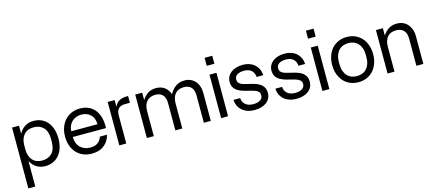

<svg xmlns="http://www.w3.org/2000/svg" viewBox="-60 -1315 4840 2135"><g transform="rotate(-15 2360.0 -247.5)"><path d="M61 -500H141V-408Q170 -459 211.5 -484.5Q253 -510 310 -510Q358 -510 398 -492.5Q438 -475 467 -441.5Q496 -408 512 -359.5Q528 -311 528 -250Q528 -189 512 -140.5Q496 -92 467 -58.5Q438 -25 398 -7.5Q358 10 310 10Q253 10 211.5 -15.5Q170 -41 141 -92V200H61ZM141 -225Q141 -150 180.5 -104.5Q220 -59 293 -59Q363 -59 405 -103Q447 -147 447 -235V-265Q447 -353 405 -397Q363 -441 293 -441Q220 -441 180.5 -395.5Q141 -350 141 -275Z M846 10Q791 10 746 -9Q701 -28 669.5 -62.5Q638 -97 621 -145Q604 -193 604 -250Q604 -307 621.5 -355Q639 -403 670.5 -437.5Q702 -472 746 -491Q790 -510 844 -510Q894 -510 935.5 -493Q977 -476 1006.5 -443Q1036 -410 1052.5 -361.5Q1069 -313 1069 -250V-224H686Q688 -144 732.5 -102Q777 -60 846 -60Q904 -60 936 -86.5Q968 -113 978 -150H1060Q1044 -80 989 -35Q934 10 846 10ZM988 -290Q988 -362 946.5 -401Q905 -440 841 -440Q778 -440 734.5 -401Q691 -362 686 -290Z M1162 -500H1242V-424Q1265 -471 1300.5 -488Q1336 -505 1381 -505H1398V-427H1341Q1242 -427 1242 -322V0H1162Z M1479 -500H1559V-415Q1585 -457 1624 -483.5Q1663 -510 1719 -510Q1776 -510 1816.5 -481Q1857 -452 1875 -398Q1900 -446 1942.5 -478Q1985 -510 2047 -510Q2122 -510 2168.5 -459Q2215 -408 2215 -317V0H2135V-314Q2135 -377 2105.5 -408.5Q2076 -440 2021 -440Q1993 -440 1968.5 -431.5Q1944 -423 1926 -404.5Q1908 -386 1897.5 -357.5Q1887 -329 1887 -289V0H1807V-314Q1807 -377 1777.5 -408.5Q1748 -440 1693 -440Q1665 -440 1640.5 -431.5Q1616 -423 1598 -404.5Q1580 -386 1569.5 -357.5Q1559 -329 1559 -289V0H1479Z M2334 -500H2414V0H2334ZM2418 -603V-695H2330V-603Z M2667 -225Q2638 -233 2613 -244Q2588 -255 2569 -271Q2550 -287 2539.5 -309.5Q2529 -332 2529 -362Q2529 -396 2543 -423.5Q2557 -451 2581.5 -470Q2606 -489 2640.5 -499.5Q2675 -510 2716 -510Q2764 -510 2800 -496Q2836 -482 2860 -458Q2884 -434 2896.5 -403.5Q2909 -373 2910 -340H2833Q2831 -385 2801.5 -414Q2772 -443 2713 -443Q2666 -443 2636.5 -424.5Q2607 -406 2607 -370Q2607 -340 2628.5 -323Q2650 -306 2685 -298L2770 -277Q2799 -270 2824.5 -259Q2850 -248 2869 -231.5Q2888 -215 2898.5 -192Q2909 -169 2909 -138Q2909 -103 2895 -75.5Q2881 -48 2855.5 -29Q2830 -10 2795.5 0Q2761 10 2720 10Q2671 10 2633.5 -4Q2596 -18 2571 -42Q2546 -66 2533 -96.5Q2520 -127 2519 -160H2596Q2598 -115 2630.5 -86Q2663 -57 2722 -57Q2770 -57 2800.5 -76Q2831 -95 2831 -132Q2831 -161 2809.5 -177.5Q2788 -194 2753 -203Z M3149 -225Q3120 -233 3095 -244Q3070 -255 3051 -271Q3032 -287 3021.5 -309.5Q3011 -332 3011 -362Q3011 -396 3025 -423.5Q3039 -451 3063.5 -470Q3088 -489 3122.5 -499.5Q3157 -510 3198 -510Q3246 -510 3282 -496Q3318 -482 3342 -458Q3366 -434 3378.5 -403.5Q3391 -373 3392 -340H3315Q3313 -385 3283.5 -414Q3254 -443 3195 -443Q3148 -443 3118.5 -424.5Q3089 -406 3089 -370Q3089 -340 3110.5 -323Q3132 -306 3167 -298L3252 -277Q3281 -270 3306.5 -259Q3332 -248 3351 -231.5Q3370 -215 3380.5 -192Q3391 -169 3391 -138Q3391 -103 3377 -75.5Q3363 -48 3337.5 -29Q3312 -10 3277.5 0Q3243 10 3202 10Q3153 10 3115.5 -4Q3078 -18 3053 -42Q3028 -66 3015 -96.5Q3002 -127 3001 -160H3078Q3080 -115 3112.5 -86Q3145 -57 3204 -57Q3252 -57 3282.5 -76Q3313 -95 3313 -132Q3313 -161 3291.5 -177.5Q3270 -194 3235 -203Z M3500 -500H3580V0H3500ZM3584 -603V-695H3496V-603Z M3915 10Q3862 10 3818.5 -9Q3775 -28 3744 -62.5Q3713 -97 3696 -145Q3679 -193 3679 -250Q3679 -307 3696 -355Q3713 -403 3744 -437.5Q3775 -472 3818.5 -491Q3862 -510 3915 -510Q3968 -510 4011.5 -491Q4055 -472 4086 -437.5Q4117 -403 4134 -355Q4151 -307 4151 -250Q4151 -193 4134 -145Q4117 -97 4086 -62.5Q4055 -28 4011.5 -9Q3968 10 3915 10ZM3760 -235Q3760 -192 3772 -159Q3784 -126 3804.5 -104Q3825 -82 3853.5 -71Q3882 -60 3915 -60Q3948 -60 3976.5 -71Q4005 -82 4025.5 -104Q4046 -126 4058 -159Q4070 -192 4070 -235V-265Q4070 -308 4058 -341Q4046 -374 4025.5 -396Q4005 -418 3976.5 -429Q3948 -440 3915 -440Q3882 -440 3853.5 -429Q3825 -418 3804.5 -396Q3784 -374 3772 -341Q3760 -308 3760 -265Z M4250 -500H4330V-415Q4356 -457 4395 -483.5Q4434 -510 4490 -510Q4528 -510 4559.5 -497Q4591 -484 4613.5 -459Q4636 -434 4649 -398Q4662 -362 4662 -317V0H4582V-314Q4582 -377 4550.5 -408.5Q4519 -440 4464 -440Q4436 -440 4411.5 -431.5Q4387 -423 4369 -404.5Q4351 -386 4340.5 -357.5Q4330 -329 4330 -289V0H4250Z"/></g></svg>

Font: CyStack Display
Style: Regular
Weight: 400
Designer: Weizhong Zhang
Foundry: 本地遙控
Version: Version 1.000;Glyphs 3.1.2 (3151)